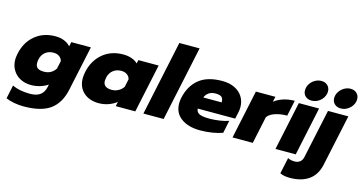

<svg xmlns="http://www.w3.org/2000/svg" viewBox="-95 -1170 3451 1831"><g transform="rotate(15 1631.0 -254.5)"><path d="M30 197 58 64Q130 98 233 98Q298 98 333.5 71.5Q369 45 380 -6L386 -34Q355 -12 311 1.5Q267 15 222 15Q162 15 115 -9.5Q68 -34 41 -79Q14 -124 14 -182Q14 -205 21 -240Q45 -357 127 -426Q209 -495 330 -495Q377 -495 415.5 -479.5Q454 -464 478 -436L488 -480H681L586 -35Q557 100 468 165Q379 230 205 230Q158 230 110 221Q62 212 30 197ZM421 -201 438 -279Q431 -307 408 -323Q385 -339 351 -339Q304 -339 271 -313Q238 -287 228 -241Q224 -224 224 -205Q224 -172 243.5 -156Q263 -140 308 -140Q381 -140 421 -201Z M682 -178Q682 -202 689 -239Q714 -356 796 -425.5Q878 -495 999 -495Q1045 -495 1082.5 -481.5Q1120 -468 1142 -445L1150 -480H1350L1248 0H1055L1064 -44Q1028 -16 983 -0.5Q938 15 890 15Q796 15 739 -37Q682 -89 682 -178ZM1090 -200 1107 -279Q1100 -307 1077 -323Q1054 -339 1020 -339Q973 -339 939.5 -312.5Q906 -286 896 -239Q892 -217 892 -207Q892 -140 977 -140Q1011 -140 1041 -156Q1071 -172 1090 -200Z M1485 -739H1685L1528 0H1328Z M1632 -183Q1632 -208 1638 -238Q1664 -360 1746.5 -427.5Q1829 -495 1976 -495Q2047 -495 2099 -469.5Q2151 -444 2178.5 -399Q2206 -354 2206 -297Q2206 -272 2200 -245L2186 -180H1816Q1818 -147 1846.5 -131.5Q1875 -116 1947 -116Q1995 -116 2047 -123.5Q2099 -131 2137 -145L2111 -20Q2069 -4 2010 5.5Q1951 15 1891 15Q1773 15 1702.5 -37Q1632 -89 1632 -183ZM2021 -296Q2023 -329 2006.5 -346Q1990 -363 1945 -363Q1905 -363 1878.5 -345Q1852 -327 1840 -296Z M2310 -480H2503L2491 -428Q2526 -457 2579 -474Q2632 -491 2691 -491L2658 -336Q2595 -336 2542 -319Q2489 -302 2465 -269L2408 0H2208Z M2759 -613Q2759 -647 2777 -676Q2795 -705 2825 -722.5Q2855 -740 2889 -740Q2927 -740 2950.5 -717Q2974 -694 2974 -658Q2974 -644 2972 -637Q2962 -593 2925.5 -563.5Q2889 -534 2845 -534Q2806 -534 2782.5 -556Q2759 -578 2759 -613ZM2734 -480H2934L2832 0H2632Z M3047 -614Q3047 -647 3065.5 -676Q3084 -705 3114 -722.5Q3144 -740 3177 -740Q3215 -740 3238.5 -717Q3262 -694 3262 -658Q3262 -644 3260 -637Q3250 -593 3213.5 -563.5Q3177 -534 3133 -534Q3095 -534 3071 -556Q3047 -578 3047 -614ZM2737 212 2771 53Q2798 68 2839 68Q2870 68 2891 51.5Q2912 35 2919 1L3022 -480H3223L3115 26Q3093 129 3021 180Q2949 231 2835 231Q2773 231 2737 212Z"/></g></svg>

Font: Prompt ExtraBold
Style: Italic
Weight: 800
Italic angle: -12°
Designer: Katatrad Team
Foundry: CadsonDemak
Version: Version 1.001